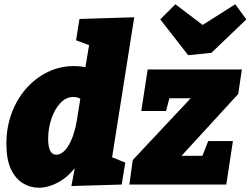

<svg xmlns="http://www.w3.org/2000/svg" viewBox="-20 -866 1176 901"><path d="M162 15Q122 15 87 -6.5Q52 -28 31 -73Q10 -118 10 -191Q10 -267 34 -333Q58 -399 101.5 -449Q145 -499 203 -527.5Q261 -556 328 -556Q355 -556 381 -551L398 -654L337 -677L353 -777L610 -785L506 -128L568 -103L551 0L315 7L331 -77Q295 -32 250 -8.5Q205 15 162 15ZM244 -140Q276 -140 302.5 -185Q329 -230 341 -303L357 -403Q341 -411 324 -411Q290 -411 263 -382Q236 -353 221 -308Q206 -263 206 -214Q206 -140 244 -140ZM1073 -204 1042 0H587L603 -115L875 -405H775L759 -345H643L673 -540H1115L1098 -425L832 -135H930L957 -204ZM1084 -846 1136 -775 972 -618 863 -607 732 -775 803 -846 931 -749Z"/></svg>

Font: Bitter Black
Style: Italic
Weight: 900
Italic angle: -9°
Designer: Sol Matas, and Bitter project Authors
Foundry: Sol Matas
Version: Version 2.001